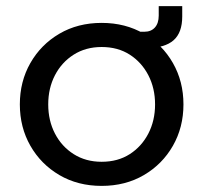

<svg xmlns="http://www.w3.org/2000/svg" viewBox="-20 -597 666 629"><path d="M313 12Q235 12 174.5 -23.5Q114 -59 79.5 -119.5Q45 -180 45 -255Q45 -330 79.5 -390.5Q114 -451 174.5 -486.5Q235 -522 313 -522Q391 -522 451.5 -486.5Q512 -451 546.5 -390.5Q581 -330 581 -255Q581 -180 546.5 -119.5Q512 -59 451.5 -23.5Q391 12 313 12ZM313 -67Q366 -67 405 -92Q444 -117 466 -159.5Q488 -202 488 -255Q488 -308 466 -350.5Q444 -393 405 -418Q366 -443 313 -443Q261 -443 221.5 -418Q182 -393 160 -350.5Q138 -308 138 -255Q138 -202 160 -159.5Q182 -117 221.5 -92Q261 -67 313 -67ZM418 -440V-493H453Q475 -493 487.5 -507Q500 -521 500 -546V-577H577V-543Q577 -490 548.5 -465Q520 -440 462 -440Z"/></svg>

Font: MuseoModerno
Style: Regular
Weight: 400
Designer: Pablo Cosgaya, Héctor Gatti, Marcela Romero, and the Authors of The MuseoModerno Project.
Foundry: Omnibus-Type Team
Version: Version 1.001